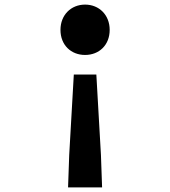

<svg xmlns="http://www.w3.org/2000/svg" viewBox="-20 -609 740 835"><path d="M243 -479C243 -413 289 -370 350 -370C411 -370 457 -413 457 -479C457 -544 411 -589 350 -589C289 -589 243 -544 243 -479ZM281 65 276 206H424L419 65L399 -285H301Z"/></svg>

Font: Kawkab Mono
Style: Bold
Weight: 700
Monospace: yes
Designer: Abdullah Arif
Foundry: Abdullah Arif
Version: Version 1.000;PS 000.500;hotconv 1.0.88;makeotf.lib2.5.64775